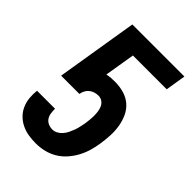

<svg xmlns="http://www.w3.org/2000/svg" viewBox="-218 -831 936 936"><g transform="rotate(45 250.0 -363.5)"><path d="M206 8Q180 8 155 4Q130 0 107.5 -11Q85 -22 68 -39Q51 -56 41 -78.5Q31 -101 28.5 -126.5Q26 -152 29 -178H153Q153 -163 155 -148Q157 -133 165 -121Q173 -109 186.5 -103Q200 -97 215 -97Q229 -97 242 -104Q255 -111 265 -122.5Q275 -134 281.5 -147.5Q288 -161 293 -174.5Q298 -188 301 -202Q304 -216 307 -230Q309 -245 310.5 -259.5Q312 -274 312 -288.5Q312 -303 310 -317.5Q308 -332 302 -344.5Q296 -357 284.5 -365Q273 -373 258 -373Q246 -373 233.5 -369.5Q221 -366 210.5 -357.5Q200 -349 194 -337.5Q188 -326 186 -313H60L129 -735H488L471 -630H238L212 -473Q226 -476 240 -477Q254 -478 267 -478Q299 -478 328.5 -469.5Q358 -461 380 -442Q402 -423 414.5 -396Q427 -369 432 -339Q437 -309 435.5 -277.5Q434 -246 429 -214Q425 -187 417 -159.5Q409 -132 395 -106Q381 -80 361 -57.5Q341 -35 315.5 -20Q290 -5 261.5 1.5Q233 8 206 8Z"/></g></svg>

Font: Iosevka Term Curly Extrabold
Style: Italic
Weight: 800
Italic angle: -9°
Designer: Belleve Invis
Foundry: Belleve Invis
Version: Version 32.3.0